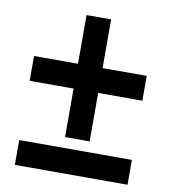

<svg xmlns="http://www.w3.org/2000/svg" viewBox="-76 -726 702 792"><g transform="rotate(10 274.5 -330.0)"><path d="M223 -149V-352H39V-456H223V-660H326V-456H511V-352H326V-149ZM39 0V-104H511V0Z"/></g></svg>

Font: Archivo VF Beta
Style: Regular
Weight: 400
Designer: Hector Gatti
Foundry: Omnibus-Type
Version: Version 1.002